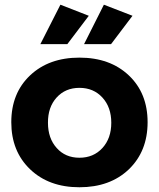

<svg xmlns="http://www.w3.org/2000/svg" viewBox="-20 -787 673 813"><path d="M335.9 -600.1 419.9 -767.1 541 -720.2 450.2 -600.1ZM183.1 -267.1Q183.1 -201.2 220.2 -160.2Q256.8 -119.1 316.4 -119.1Q376 -119.1 413.6 -160.2Q451.2 -201.2 451.2 -267.1Q451.2 -333 413.6 -374Q376 -415 316.4 -415Q256.8 -415 219.7 -374Q182.6 -333 183.1 -267.1ZM150.9 -600.1 235.8 -767.1 356 -720.2 265.1 -600.1ZM525.4 -69.8Q445.8 5.9 316.4 5.9Q187 5.9 107.4 -70.3Q27.8 -146.5 27.8 -269.5Q27.8 -392.6 107.4 -467.8Q187 -543 316.4 -543Q445.8 -543 525.4 -467.8Q605 -392.6 605 -269.5Q605 -146.5 525.4 -69.8Z"/></svg>

Font: TruenoSBd
Style: Demi
Weight: 600
Designer: Julieta Ulanovsky
Foundry: Julieta Ulanovsky
Version: Version 3.001b